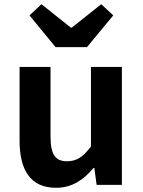

<svg xmlns="http://www.w3.org/2000/svg" viewBox="-20 -878 677 912"><path d="M246 14C322 14 376 -23 424 -80H428L439 0H559V-560H412V-182C374 -132 344 -112 298 -112C244 -112 220 -143 220 -229V-560H73V-210C73 -70 125 14 246 14ZM244 -654H393L518 -805L461 -858L321 -747H316L177 -858L120 -805Z"/></svg>

Font: Source Han Sans CN
Style: Bold
Weight: 700
Designer: Ryoko NISHIZUKA 西塚涼子 (kana, bopomofo & ideographs); Paul D. Hunt (Latin, Greek & Cyrillic); Sandoll Communications 산돌커뮤니
Foundry: Adobe
Version: Version 2.001;hotconv 1.0.107;makeotfexe 2.5.65593